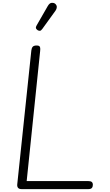

<svg xmlns="http://www.w3.org/2000/svg" viewBox="-20 -1322 769 1342"><path d="M132 0Q114 0 106.5 -8.8Q99 -17.5 100.5 -33L199 -969Q201 -986.5 208.8 -995.2Q216.5 -1004 237 -1004Q249 -1004 254.5 -999.8Q260 -995.5 261 -986.8Q262 -978 260.5 -964.5L166.5 -56.5H595Q614 -56.5 621.5 -50Q629 -43.5 629 -30Q629 -16.5 622 -8.2Q615 0 596 0ZM244 -1110.5Q236 -1115.5 232 -1123Q228 -1130.5 237 -1146L314 -1280Q326.5 -1301.5 341.8 -1302.2Q357 -1303 366 -1295.5Q377.5 -1285 377 -1272.2Q376.5 -1259.5 368 -1247.5L275.5 -1119.5Q266.5 -1107 258.8 -1106.8Q251 -1106.5 244 -1110.5Z"/></svg>

Font: Edu SA Hand
Style: Regular
Weight: 400
Designer: Tina and Corey Anderson, Eben Sorkin, Mirko Velimirovic
Foundry: Google for Education
Version: Version 2.000